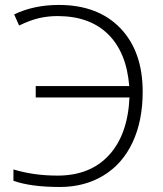

<svg xmlns="http://www.w3.org/2000/svg" viewBox="-20 -744 658 774"><path d="M211.9 -679.2Q172.9 -679.2 136.5 -670.7Q100.1 -662.1 57.1 -641.1L37.1 -686Q117.2 -724.1 216.8 -724.1Q375 -724.1 465.1 -630.4Q555.2 -536.6 555.2 -374Q555.2 -257.3 514.6 -170.4Q474.1 -83.5 397.7 -36.9Q321.3 9.8 221.2 9.8Q105 9.8 34.2 -15.1V-61Q115.7 -36.1 211.9 -36.1Q343.8 -36.1 419.4 -118.7Q495.1 -201.2 502 -351.1H124V-397H501Q490.2 -532.7 415.8 -606Q341.3 -679.2 211.9 -679.2Z"/></svg>

Font: Zoram GWebM Light
Style: Regular
Weight: 300
Foundry: Ascender Corporation
Version: Version 1.000